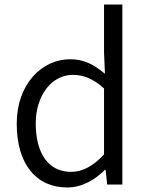

<svg xmlns="http://www.w3.org/2000/svg" viewBox="-20 -816 655 849"><path d="M277 13C344 13 401 -22 444 -65H447L454 0H521V-796H440V-585L444 -490C395 -530 353 -554 290 -554C165 -554 54 -444 54 -269C54 -89 141 13 277 13ZM294 -56C195 -56 138 -137 138 -270C138 -396 210 -485 302 -485C349 -485 392 -468 440 -425V-133C392 -82 346 -56 294 -56Z"/></svg>

Font: ChiuKong Gothic MN Normal
Style: Regular
Weight: 350
Designer: Ryoko NISHIZUKA 西塚涼子 (kana, bopomofo & ideographs); Paul D. Hunt (Latin, Greek & Cyrillic); Sandoll Communications 산돌커뮤니
Foundry: Adobe
Version: Version 1.300